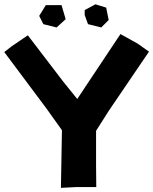

<svg xmlns="http://www.w3.org/2000/svg" viewBox="-28 -868 724 907"><path d="M372.1 -796.9 387.7 -753.9 450.2 -738.3 485.4 -773.4 473.6 -832 422.9 -847.7 372.1 -820.3ZM157.2 -793 176.8 -753.9 239.3 -738.3 282.2 -777.3 262.7 -843.8H188.5ZM541 -707 336.9 -400.4 271.5 -481.4 103.5 -701.2 27.3 -649.4 -7.8 -622.1 191.4 -355.5 264.6 -252.9 259.8 19.5 333 15.6H426.8L425.8 -90.8V-250L487.3 -346.7L675.8 -624L622.1 -662.1Z"/></svg>

Font: MaokenAssortedSans-TC
Style: Regular
Weight: 500
Version: Version 0.83